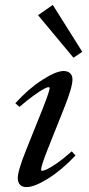

<svg xmlns="http://www.w3.org/2000/svg" viewBox="-20 -745 359 776"><path d="M276.9 -511.7 133.8 -683.6 193.4 -725.1 312.5 -535.6ZM86.9 11.2Q70.3 11.2 61 1.7Q51.8 -7.8 51.8 -24.9Q51.8 -55.2 85.9 -139.6L153.3 -307.6Q180.7 -377.9 180.7 -388.7Q180.7 -392.6 175.8 -392.6Q170.4 -392.6 156.5 -385.3Q142.6 -377.9 116.2 -358.9Q89.8 -339.8 58.6 -313L42 -327.6Q93.8 -385.3 150.1 -421.6Q206.5 -458 236.8 -458Q253.9 -458 263.4 -449Q272.9 -439.9 272.9 -423.3Q272.9 -392.6 239.3 -308.6L171.4 -138.2Q146 -73.7 146 -58.6Q146 -54.7 149.4 -54.7Q155.8 -54.7 169.2 -60.5Q182.6 -66.4 210.2 -85.4Q237.8 -104.5 270 -133.3L285.2 -116.7Q230 -58.1 174.6 -23.4Q119.1 11.2 86.9 11.2Z"/></svg>

Font: Elstob 8pt Medium
Style: Italic
Weight: 500
Italic angle: -20°
Designer: Peter S. Baker
Version: Version 1.015